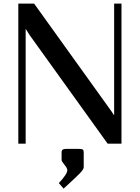

<svg xmlns="http://www.w3.org/2000/svg" viewBox="-20 -812 790 1085"><path d="M453.1 49.8V133.3Q452.6 145 433.1 165.5Q413.6 186 356.9 237.8Q345.7 248 339.4 253.9L312.5 222.7Q360.4 171.4 360.4 149.9Q360.4 138.7 344.2 118.9Q328.1 99.1 328.1 92.8V49.8Q328.1 44.4 328.6 42Q329.1 39.6 331.8 35.9Q334.5 32.2 341.3 30.8Q348.1 29.3 359.4 29.3H421.9Q443.4 29.3 448.2 33.4Q453.1 37.6 453.1 49.8ZM625 -161.6V-791.5H666.5V0H588.4L146 -615.7L126 -647.9H125V0H83.5V-791.5H172.9L610.4 -182.1L624 -161.6Z"/></svg>

Font: Resagnicto
Style: Bold
Weight: 700
Version: Version 0.9991